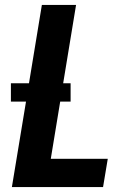

<svg xmlns="http://www.w3.org/2000/svg" viewBox="-20 -755 540 775"><path d="M28 0 85 -345H24V-419H97L149 -735H287L235 -419H265V-345H223L185 -114H415L396 0Z"/></svg>

Font: Iosevka Curly Heavy Oblique
Style: Regular
Weight: 900
Italic angle: -9°
Monospace: yes
Designer: Belleve Invis
Foundry: Belleve Invis
Version: Version 11.1.0; ttfautohint (v1.8.3)